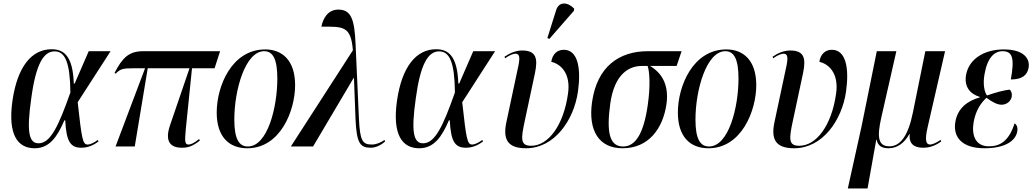

<svg xmlns="http://www.w3.org/2000/svg" viewBox="-20 -824 5807 1080"><path d="M175 10C259 10 303 -56 342 -147H347C353 -28 376 7 438 7C480 7 512 -12 534 -28L530 -37C516 -26 491 -11 473 -11C445 -11 440 -41 417 -249L602 -536H479L400 -354H395C390 -511 338 -547 270 -547C160 -547 78 -452 50 -257C23 -65 80 10 175 10ZM197 -18C144 -18 128 -77 156 -272C182 -464 225 -535 287 -535C346 -535 374 -474 376 -304C309 -114 264 -18 197 -18Z M630 0H738L811 -440H1046L937 -121C905 -29 938 7 1003 7C1038 7 1063 -1 1104 -33L1100 -42C1071 -18 1052 -11 1041 -11C1019 -11 1019 -28 1025 -97L1060 -440H1187L1218 -536H785C705 -536 668 -499 624 -413L631 -410C657 -437 674 -440 731 -440H796Z M1371 10C1557 10 1640 -201 1640 -345C1640 -487 1565 -546 1472 -546C1283 -546 1199 -339 1199 -191C1199 -55 1268 10 1371 10ZM1374 0C1326 0 1298 -40 1298 -151C1298 -319 1360 -536 1466 -536C1516 -536 1540 -490 1540 -382C1540 -220 1485 0 1374 0Z M1616 0H1741L1969 -385H1971L1980 -150C1986 -19 2006 7 2065 7C2093 7 2123 -7 2146 -28L2143 -37C2123 -22 2096 -11 2071 -11C2018 -11 2005 -34 1999 -156L1980 -578C1974 -716 1955 -770 1883 -770C1823 -770 1796 -718 1788 -674C1909 -674 1954 -680 1965 -541Z M2338 10C2422 10 2466 -56 2505 -147H2510C2516 -28 2539 7 2601 7C2643 7 2675 -12 2697 -28L2693 -37C2679 -26 2654 -11 2636 -11C2608 -11 2603 -41 2580 -249L2765 -536H2642L2563 -354H2558C2553 -511 2501 -547 2433 -547C2323 -547 2241 -452 2213 -257C2186 -65 2243 10 2338 10ZM2360 -18C2307 -18 2291 -77 2319 -272C2345 -464 2388 -535 2450 -535C2509 -535 2537 -474 2539 -304C2472 -114 2427 -18 2360 -18Z M3070 -605 3208 -763 3210 -775C3176 -812 3124 -819 3108 -766L3059 -610ZM2939 10C3099 10 3208 -148 3231 -309C3249 -437 3232 -544 3151 -544C3115 -544 3087 -520 3081 -476C3132 -465 3192 -413 3175 -297C3150 -118 3064 -4 2968 -4C2906 -4 2910 -43 2932 -145L2989 -412C3007 -497 2995 -540 2917 -540C2881 -540 2847 -525 2818 -505L2821 -496C2847 -515 2868 -522 2880 -522C2906 -521 2906 -496 2891 -431L2828 -135C2808 -39 2836 10 2939 10Z M3482 10C3628 10 3709 -100 3729 -239C3743 -343 3707 -410 3637 -453H3786L3814 -536H3624C3463 -536 3338 -450 3310 -248C3288 -89 3349 10 3482 10ZM3485 0C3409 0 3390 -78 3413 -243C3436 -404 3515 -453 3590 -453H3623C3634 -421 3639 -341 3624 -236C3601 -71 3554 0 3485 0Z M3965 10C4151 10 4234 -201 4234 -345C4234 -487 4159 -546 4066 -546C3877 -546 3793 -339 3793 -191C3793 -55 3862 10 3965 10ZM3968 0C3920 0 3892 -40 3892 -151C3892 -319 3954 -536 4060 -536C4110 -536 4134 -490 4134 -382C4134 -220 4079 0 3968 0Z M4447 10C4607 10 4716 -148 4739 -309C4757 -437 4740 -544 4659 -544C4623 -544 4595 -520 4589 -476C4640 -465 4700 -413 4683 -297C4658 -118 4572 -4 4476 -4C4414 -4 4418 -43 4440 -145L4497 -412C4515 -497 4503 -540 4425 -540C4389 -540 4355 -525 4326 -505L4329 -496C4355 -515 4376 -522 4388 -522C4414 -521 4414 -496 4399 -431L4336 -135C4316 -39 4344 10 4447 10Z M4749 236H4860L4909 -38H4911C4918 -4 4940 10 4978 10C5027 10 5068 -20 5095 -70H5097C5092 -15 5121 7 5173 7C5210 7 5242 -5 5274 -28L5271 -37C5247 -21 5225 -11 5212 -11C5190 -11 5180 -31 5198 -109L5296 -536H5185L5115 -191C5088 -57 5043 -1 4983 -1C4921 -1 4911 -49 4938 -166L5022 -536H4912L4826 -112Z M5518 10C5637 10 5694 -34 5702 -85C5706 -104 5700 -123 5687 -130C5654 -26 5601 -1 5543 -1C5465 -1 5444 -65 5457 -139C5470 -209 5502 -249 5529 -274C5564 -248 5591 -235 5614 -235C5642 -235 5666 -254 5671 -280C5674 -300 5668 -313 5659 -320C5627 -316 5583 -305 5532 -287C5519 -302 5507 -348 5518 -407C5534 -499 5573 -536 5619 -536C5677 -536 5687 -495 5666 -377C5732 -377 5759 -403 5766 -444C5774 -491 5743 -546 5626 -546C5517 -546 5430 -493 5414 -402C5403 -339 5434 -296 5491 -279V-276C5423 -257 5367 -216 5354 -139C5339 -54 5390 10 5518 10Z"/></svg>

Font: Noto Serif Display Condensed Medium
Style: Italic
Weight: 500
Width: 3
Italic angle: -12°
Designer: Monotype Design Team
Foundry: Monotype Imaging Inc.
Version: Version 2.009